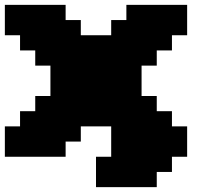

<svg xmlns="http://www.w3.org/2000/svg" viewBox="-20 -645 915 790"><path d="M375 125H625V62.5H687.5V0H750V-125H687.5V-187.5H625V-250H562.5V-375H625V-437.5H687.5V-500H750V-625H500V-562.5H437.5V-500H312.5V-562.5H250V-625H0V-500H62.5V-437.5H125V-375H187.5V-250H125V-187.5H62.5V-125H0V0H250V-62.5H312.5V-125H437.5V0H375Z"/></svg>

Font: Faithful 32x
Style: Bold
Weight: 400
Foundry: Faithful Resource Pack
Version: Version 1.0; January 27, 2023